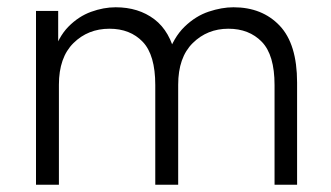

<svg xmlns="http://www.w3.org/2000/svg" viewBox="-20 -508 910 528"><path d="M79 0V-478H140V-355L125 -356Q140 -406 168 -434.5Q196 -463 230.5 -475.5Q265 -488 298 -488Q361 -488 404.5 -455Q448 -422 463 -353H440Q457 -405 487.5 -434.5Q518 -464 554 -476Q590 -488 622 -488Q701 -488 749 -437.5Q797 -387 797 -281V0H735V-274Q735 -357 700 -393Q665 -429 608 -429Q550 -429 510 -389.5Q470 -350 470 -275V0H407V-274Q407 -357 372.5 -393Q338 -429 281 -429Q222 -429 182 -389.5Q142 -350 142 -275V0Z"/></svg>

Font: SUSE Light
Style: Regular
Weight: 300
Designer: Rene Bieder
Foundry: SUSE
Version: Version 1.000